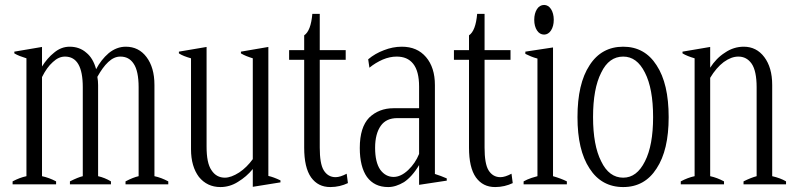

<svg xmlns="http://www.w3.org/2000/svg" viewBox="-20 -746 3219 777"><path d="M661 -12C642 -22 624 -29 605 -33C605 -33 605 -402 605 -402C605 -450 594 -487 573 -515C552 -543 524 -557 489 -557C464 -557 441 -548 420 -531C399 -513 382 -491 369 -466C361 -495 348 -518 329 -533C311 -549 288 -557 262 -557C239 -557 218 -549 199 -533C180 -518 164 -499 150 -477C150 -477 150 -556 150 -556C150 -556 38 -537 38 -537C38 -537 38 -530 38 -530C51 -522 68 -516 87 -510C87 -510 87 -33 87 -33C68 -29 50 -22 31 -12C31 -12 31 0 31 0C31 0 207 0 207 0C207 0 207 -12 207 -12C188 -22 169 -29 150 -33C150 -33 150 -434 150 -434C163 -460 177 -480 194 -495C210 -510 226 -517 243 -517C291 -517 315 -476 315 -393C315 -393 315 -33 315 -33C302 -30 285 -23 263 -12C263 -12 263 0 263 0C263 0 429 0 429 0C429 0 429 -12 429 -12C412 -22 395 -29 377 -33C377 -33 377 -402 377 -402C377 -413 376 -424 374 -435C388 -460 402 -480 418 -495C434 -510 450 -517 467 -517C490 -517 508 -508 521 -488C534 -469 541 -437 541 -393C541 -393 541 -33 541 -33C527 -30 509 -23 488 -12C488 -12 488 0 488 0C488 0 661 0 661 0C661 0 661 -12 661 -12Z M1115 -16C1096 -25 1080 -31 1066 -34C1066 -34 1066 -556 1066 -556C1066 -556 955 -537 955 -537C955 -537 955 -530 955 -530C968 -522 984 -516 1003 -510C1003 -510 1003 -102 1003 -102C987 -80 969 -62 948 -48C926 -34 907 -27 890 -27C867 -27 849 -37 836 -57C822 -77 816 -109 816 -153C816 -153 816 -556 816 -556C816 -556 704 -537 704 -537C704 -537 704 -530 704 -530C716 -522 732 -516 753 -510C753 -510 753 -142 753 -142C753 -95 764 -58 785 -30C807 -3 836 11 872 11C897 11 921 4 943 -10C966 -24 986 -41 1003 -62C1003 -62 1003 10 1003 10C1003 10 1115 -8 1115 -8C1115 -8 1115 -16 1115 -16Z M1388 -5C1388 -5 1383 -43 1383 -43C1366 -34 1351 -29 1338 -29C1317 -29 1301 -39 1290 -57C1279 -75 1274 -106 1274 -149C1274 -149 1274 -504 1274 -504C1274 -504 1379 -504 1379 -504C1379 -504 1379 -543 1379 -543C1379 -543 1274 -543 1274 -543C1274 -543 1274 -690 1274 -690C1274 -690 1244 -690 1244 -690C1240 -644 1229 -615 1211 -603C1211 -603 1211 -543 1211 -543C1211 -543 1150 -543 1150 -543C1150 -543 1150 -504 1150 -504C1150 -504 1211 -504 1211 -504C1211 -504 1211 -149 1211 -149C1211 -95 1220 -55 1239 -28C1258 -2 1283 11 1317 11C1343 11 1367 5 1388 -5Z M1465 -30C1485 -3 1513 11 1551 11C1572 11 1593 4 1615 -9C1636 -23 1657 -46 1676 -78C1676 -78 1676 2 1676 2C1676 2 1788 -15 1788 -15C1788 -15 1788 -24 1788 -24C1772 -31 1756 -37 1740 -42C1740 -42 1740 -402 1740 -402C1740 -449 1728 -487 1704 -515C1680 -543 1648 -557 1606 -557C1581 -557 1557 -552 1534 -543C1510 -534 1489 -522 1470 -506C1470 -506 1475 -472 1475 -472C1492 -486 1509 -496 1529 -505C1548 -513 1567 -517 1585 -517C1614 -517 1636 -508 1652 -488C1668 -468 1676 -437 1676 -396C1676 -396 1676 -308 1676 -308C1676 -308 1572 -308 1572 -308C1533 -308 1500 -295 1474 -270C1449 -244 1436 -204 1436 -147C1436 -96 1446 -57 1465 -30ZM1632 -58C1612 -39 1592 -30 1573 -30C1551 -30 1533 -40 1519 -59C1505 -79 1498 -109 1498 -148C1498 -186 1506 -216 1521 -237C1536 -258 1558 -268 1588 -268C1588 -268 1676 -268 1676 -268C1676 -268 1676 -123 1676 -123C1666 -98 1651 -76 1632 -58Z M2055 -5C2055 -5 2050 -43 2050 -43C2033 -34 2018 -29 2005 -29C1984 -29 1968 -39 1957 -57C1946 -75 1941 -106 1941 -149C1941 -149 1941 -504 1941 -504C1941 -504 2046 -504 2046 -504C2046 -504 2046 -543 2046 -543C2046 -543 1941 -543 1941 -543C1941 -543 1941 -690 1941 -690C1941 -690 1911 -690 1911 -690C1907 -644 1896 -615 1878 -603C1878 -603 1878 -543 1878 -543C1878 -543 1817 -543 1817 -543C1817 -543 1817 -504 1817 -504C1817 -504 1878 -504 1878 -504C1878 -504 1878 -149 1878 -149C1878 -95 1887 -55 1906 -28C1925 -2 1950 11 1984 11C2010 11 2034 5 2055 -5Z M2153 -623C2160 -612 2170 -606 2182 -606C2193 -606 2203 -612 2210 -623C2217 -634 2221 -648 2221 -666C2221 -683 2217 -698 2210 -709C2203 -720 2193 -726 2182 -726C2170 -726 2160 -720 2153 -709C2146 -698 2142 -683 2142 -666C2142 -648 2146 -634 2153 -623ZM2099 -12C2099 -12 2099 0 2099 0C2099 0 2274 0 2274 0C2274 0 2274 -12 2274 -12C2258 -20 2239 -27 2218 -33C2218 -33 2218 -554 2218 -554C2218 -554 2106 -537 2106 -537C2106 -537 2106 -528 2106 -528C2120 -521 2136 -514 2155 -509C2155 -509 2155 -33 2155 -33C2152 -32 2144 -30 2131 -26C2119 -22 2108 -17 2099 -12Z M2366 -64C2398 -14 2444 11 2502 11C2560 11 2605 -14 2637 -64C2670 -114 2686 -183 2686 -272C2686 -362 2670 -432 2637 -482C2605 -532 2560 -557 2502 -557C2444 -557 2398 -532 2366 -482C2333 -432 2317 -362 2317 -272C2317 -183 2333 -114 2366 -64ZM2590 -93C2568 -49 2539 -27 2502 -27C2464 -27 2434 -49 2413 -93C2391 -136 2380 -196 2380 -272C2380 -349 2391 -409 2413 -452C2434 -496 2464 -517 2502 -517C2539 -517 2568 -496 2590 -452C2612 -409 2623 -349 2623 -272C2623 -196 2612 -136 2590 -93Z M3161 -12C3146 -21 3127 -28 3105 -33C3105 -33 3105 -402 3105 -402C3105 -450 3094 -487 3073 -515C3052 -543 3024 -557 2990 -557C2963 -557 2937 -549 2914 -533C2890 -518 2870 -497 2854 -472C2854 -472 2854 -556 2854 -556C2854 -556 2742 -537 2742 -537C2742 -537 2742 -530 2742 -530C2755 -522 2771 -516 2791 -510C2791 -510 2791 -33 2791 -33C2772 -29 2754 -22 2735 -12C2735 -12 2735 0 2735 0C2735 0 2910 0 2910 0C2910 0 2910 -12 2910 -12C2891 -22 2873 -29 2854 -33C2854 -33 2854 -431 2854 -431C2870 -458 2889 -480 2909 -495C2930 -510 2949 -517 2968 -517C2990 -517 3008 -508 3022 -488C3035 -469 3042 -437 3042 -393C3042 -393 3042 -33 3042 -33C3027 -29 3009 -22 2989 -12C2989 -12 2989 0 2989 0C2989 0 3161 0 3161 0C3161 0 3161 -12 3161 -12Z"/></svg>

Font: BUSH 25 TRIRONG
Style: Regular
Weight: 400
Designer: Katatrad Team
Foundry: CadsonDemak